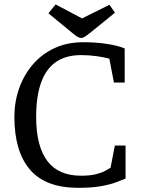

<svg xmlns="http://www.w3.org/2000/svg" viewBox="-20 -854 653 884"><path d="M340.5 10.8Q189.5 10.8 117.9 -73.1Q46.2 -157 46.2 -316Q46.2 -383.9 67.7 -445.9Q89.2 -507.9 130.3 -556.2Q171.4 -604.4 230 -632Q288.7 -659.6 364 -659.6Q419.1 -659.6 469.4 -652.3Q519.8 -645 554.1 -631.1V-474.1H504.5L483.5 -583.8Q458.9 -591 423.6 -595.6Q388.3 -600.3 353.1 -600.3Q283.9 -600.3 238 -568.8Q192.1 -537.2 169.3 -474Q146.5 -410.8 146.5 -315.5Q146.5 -246.1 160 -195Q173.5 -143.9 199.7 -110.5Q225.9 -77.1 264.2 -61.1Q302.5 -45 353.1 -45Q393.4 -45 420.5 -51.6Q447.5 -58.2 464.1 -67.3Q480.7 -76.3 489 -81.5L508.8 -184H558.1V-31.7Q539.1 -23.7 511.2 -13.5Q483.3 -3.4 441.9 3.7Q400.5 10.8 340.5 10.8ZM354.1 -679.1Q342.6 -679.1 324.8 -692.7Q307.1 -706.3 276.8 -731.9L203 -792.8L236.1 -833.6L357.8 -769.2L484 -832.1L509.2 -795.6L431.3 -732.2Q396.2 -703.3 379.6 -691.2Q363.1 -679.1 354.1 -679.1Z"/></svg>

Font: Faustina Light
Style: Regular
Weight: 300
Designer: Alfonso Garcia
Foundry: http://www.omnibus-type.com
Version: Version 1.200